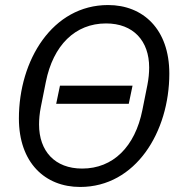

<svg xmlns="http://www.w3.org/2000/svg" viewBox="-20 -730 719 762"><path d="M298 12C519 12 652 -207 652 -438C652 -614 548 -710 409 -710C188 -710 55 -491 55 -260C55 -84 159 12 298 12ZM306 -61C198 -61 135 -130 135 -236C135 -256 137 -280 142 -305L162 -405C191 -550 278 -637 401 -637C509 -637 572 -568 572 -462C572 -442 570 -418 565 -393L545 -293C516 -148 429 -61 306 -61ZM491 -318 506 -390H218L203 -318Z"/></svg>

Font: LVC Sans
Style: Italic
Weight: 400
Italic angle: -11.31°
Designer: Mike Abbink, Paul van der Laan, Pieter van Rosmalen
Foundry: Bold Monday
Version: Version 3.0